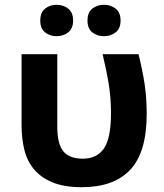

<svg xmlns="http://www.w3.org/2000/svg" viewBox="-20 -772 685 801"><path d="M70 -546H219V-244Q219 -172 244 -141Q269 -110 326 -110Q384 -110 413.5 -152.5Q443 -195 443 -300Q443 -364 433.5 -422Q424 -480 408 -546H558Q574 -481 583 -423.5Q592 -366 592 -296Q592 -137 523.5 -64Q455 9 321 9Q248 9 199.5 -11Q151 -31 122 -65.5Q93 -100 81.5 -147.5Q70 -195 70 -249ZM148 -686Q148 -720 168 -736Q188 -752 216 -752Q244 -752 264.5 -736Q285 -720 285 -686Q285 -653 264.5 -637Q244 -621 216 -621Q188 -621 168 -637Q148 -653 148 -686ZM345 -686Q345 -720 365 -736Q385 -752 414 -752Q442 -752 462.5 -736Q483 -720 483 -686Q483 -653 462.5 -637Q442 -621 414 -621Q385 -621 365 -637Q345 -653 345 -686Z"/></svg>

Font: BC Sans
Style: Bold
Weight: 700
Designer: Monotype Design Team
Province of B.C.
Foundry: Monotype Imaging Inc.
Version: Version 2.000;GOOG;noto-source:20170915:90ef993387c0